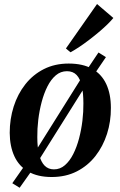

<svg xmlns="http://www.w3.org/2000/svg" viewBox="-20 -844 582 929"><path d="M75 64.5 39.5 42.5 95.5 -37.5 147 -104.5 371.5 -462.5 402.5 -509.5 456.5 -590 492.5 -567.5 438.5 -488 387 -418 163.5 -62 131 -14.5ZM312.5 -536.5Q381 -536.5 426.2 -511Q471.5 -485.5 494 -437.5Q516.5 -389.5 516.5 -322Q517 -256.5 497.8 -196.2Q478.5 -136 441.8 -89Q405 -42 351.8 -14.8Q298.5 12.5 230 12.5Q162.5 12.5 117.2 -13.5Q72 -39.5 49.8 -87.5Q27.5 -135.5 27 -201Q27 -268 46.2 -328.5Q65.5 -389 102.5 -436Q139.5 -483 192.5 -509.8Q245.5 -536.5 312.5 -536.5ZM304 -499.5Q273.5 -499.5 250 -479.5Q226.5 -459.5 209.5 -425.8Q192.5 -392 181.5 -350.2Q170.5 -308.5 165.2 -264.5Q160 -220.5 160.5 -180.5Q160.5 -130 169.5 -95Q178.5 -60 196.2 -42.2Q214 -24.5 241 -24.5Q271 -24.5 294.2 -44.8Q317.5 -65 334.5 -98.8Q351.5 -132.5 362.5 -174.2Q373.5 -216 378.8 -260Q384 -304 383.5 -343.5Q383.5 -392 376 -427Q368.5 -462 351 -480.8Q333.5 -499.5 304 -499.5ZM299 -609.5 449.5 -824.5 528.5 -757Q517 -743 498.8 -725.2Q480.5 -707.5 458 -688.5Q435.5 -669.5 411.2 -651Q387 -632.5 363.8 -617Q340.5 -601.5 321 -591Z"/></svg>

Font: Merriweather 96pt SemiBold
Style: Italic
Weight: 600
Italic angle: -7.8°
Version: Version 2.101